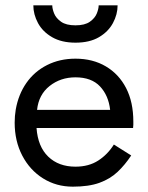

<svg xmlns="http://www.w3.org/2000/svg" viewBox="-20 -690 555 720"><path d="M105 -670H176Q176 -657 183 -639.5Q190 -622 209 -608.5Q228 -595 263 -595Q298 -595 317 -608.5Q336 -622 343 -639.5Q350 -657 350 -670H421Q421 -636 403.5 -603.5Q386 -571 351 -550.5Q316 -530 263 -530Q211 -530 175.5 -550.5Q140 -571 122.5 -603.5Q105 -636 105 -670ZM472 -107Q449 -72 421 -45.5Q393 -19 353 -4.5Q313 10 253 10Q191 10 141.5 -21Q92 -52 63.5 -106.5Q35 -161 35 -230Q35 -243 36 -255Q37 -267 39 -279Q49 -336 79 -379Q109 -422 156.5 -446Q204 -470 263 -470Q328 -470 377 -441Q426 -412 453 -359.5Q480 -307 480 -234Q480 -228 480 -222Q480 -216 479 -210H117Q122 -140 161 -102.5Q200 -65 263 -65Q313 -65 348.5 -88Q384 -111 407 -148ZM263 -400Q207 -400 166 -367.5Q125 -335 119 -278H393Q387 -332 355 -366Q323 -400 263 -400Z"/></svg>

Font: Jost*
Style: Regular
Weight: 400
Version: Version 3.7